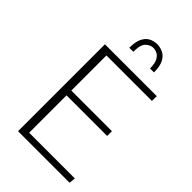

<svg xmlns="http://www.w3.org/2000/svg" viewBox="-273 -1018 1110 1110"><g transform="rotate(45 282.5 -462.5)"><path d="M106.9 0V-710.4H531.2L530.3 -670.9H158.7V-383.8H490.7V-344.7H158.7V-39.1H532.2L528.3 0ZM220.7 -795.9Q220.7 -845.7 234.9 -873.8Q249 -901.9 271.7 -913.3Q294.4 -924.8 319.8 -924.8Q346.2 -924.8 369.6 -913.3Q393.1 -901.9 407.7 -873.8Q422.4 -845.7 422.4 -795.9H390.1Q390.1 -835 379.4 -856.2Q368.7 -877.4 352.3 -885.7Q335.9 -894 319.8 -894Q295.9 -894 274.7 -874.3Q253.4 -854.5 253.4 -795.9Z"/></g></svg>

Font: Comme Thin
Style: Regular
Weight: 250
Version: Version 1.000;gftools[0.9.27]